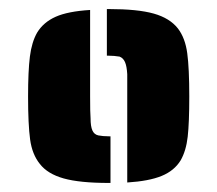

<svg xmlns="http://www.w3.org/2000/svg" viewBox="-20 -717 480 424"><path d="M261 -553Q260 -571 256 -580Q252 -589 244 -592Q232 -594 220 -594H216V-697H220Q284 -697 319.5 -687Q355 -677 373 -654Q389 -633 393.5 -599.5Q398 -566 398 -504Q398 -446 394.5 -415Q391 -384 379 -363Q365 -340 337 -328.5Q309 -317 261 -314ZM68 -355Q51 -376 46.5 -409Q42 -442 42 -504Q42 -560 46 -592Q50 -624 62 -645Q76 -668 103 -680Q130 -692 179 -695V-504Q179 -467 180 -456Q180 -438 184 -429Q188 -420 197 -418Q207 -416 220 -416H224V-313H220Q156 -313 120.5 -323Q85 -333 68 -355Z"/></svg>

Font: Saira Stencil
Style: Regular
Weight: 400
Designer: Hector Gatti with collaboration of the Omnibus-Type team
Foundry: Omnibus-Type
Version: Version 1.003